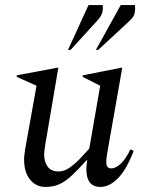

<svg xmlns="http://www.w3.org/2000/svg" viewBox="-20 -727 562 757"><path d="M159 10Q122 10 98.5 -19Q75 -48 75 -98Q75 -108 76.5 -118Q78 -128 79 -138L124 -389L46 -424V-430L206 -460H210L158 -154Q154 -129 154 -118Q154 -90 167.5 -70.5Q181 -51 212 -51Q233 -51 254.5 -66Q276 -81 296 -102Q316 -123 332 -141L375 -389L306 -424V-430L458 -460H462L402 -119Q397 -89 400.5 -76Q404 -63 419 -63Q436 -63 456 -81.5Q476 -100 494 -138L507 -132Q478 -57 444.5 -23.5Q411 10 376 10Q341 10 328.5 -17Q316 -44 323 -89L324 -95H321Q287 -57 262 -34Q237 -11 213.5 -0.5Q190 10 159 10ZM248 -530 329 -707H385Q387 -692 383 -677Q379 -662 362 -644L258 -530ZM358 -530 456 -707H512Q514 -692 511 -676Q508 -660 490 -644L367 -530Z"/></svg>

Font: Spectral
Style: Italic
Weight: 400
Italic angle: -10°
Designer: Jean-Baptiste Levee
Foundry: Production Type
Version: Version 2.001